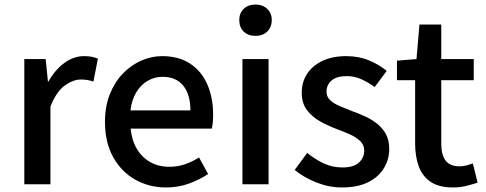

<svg xmlns="http://www.w3.org/2000/svg" viewBox="-20 -811 2138 845"><path d="M87 0V-551H181L191 -452H193Q223 -505 264 -534.5Q305 -564 350 -564Q370 -564 384 -561Q398 -558 411 -553L391 -452Q376 -457 364 -459Q352 -461 335 -461Q302 -461 265 -434.5Q228 -408 202 -342V0Z M711 14Q636 14 575 -20.5Q514 -55 478 -119.5Q442 -184 442 -275Q442 -342 463 -395.5Q484 -449 520 -486.5Q556 -524 601 -544Q646 -564 693 -564Q766 -564 816 -531.5Q866 -499 892 -440.5Q918 -382 918 -304Q918 -287 916.5 -271.5Q915 -256 912 -245H555Q560 -193 582.5 -155.5Q605 -118 641.5 -97.5Q678 -77 725 -77Q762 -77 794 -88Q826 -99 856 -118L896 -45Q858 -20 811.5 -3Q765 14 711 14ZM554 -325H818Q818 -395 786.5 -434Q755 -473 695 -473Q661 -473 631 -456Q601 -439 580.5 -406Q560 -373 554 -325Z M1047 0V-551H1162V0ZM1105 -653Q1072 -653 1052.5 -672Q1033 -691 1033 -723Q1033 -753 1052.5 -772Q1072 -791 1105 -791Q1136 -791 1156 -772Q1176 -753 1176 -723Q1176 -691 1156 -672Q1136 -653 1105 -653Z M1484 14Q1428 14 1372.5 -8Q1317 -30 1277 -63L1332 -138Q1368 -109 1405.5 -91.5Q1443 -74 1487 -74Q1536 -74 1559.5 -95.5Q1583 -117 1583 -148Q1583 -173 1565.5 -190Q1548 -207 1520 -219.5Q1492 -232 1462 -243Q1425 -257 1389.5 -276.5Q1354 -296 1331 -326.5Q1308 -357 1308 -403Q1308 -450 1331.5 -486Q1355 -522 1399 -543Q1443 -564 1504 -564Q1559 -564 1604.5 -545Q1650 -526 1682 -499L1629 -428Q1600 -449 1570 -462.5Q1540 -476 1507 -476Q1461 -476 1439 -456.5Q1417 -437 1417 -408Q1417 -385 1433 -370Q1449 -355 1475.5 -344Q1502 -333 1532 -321Q1561 -311 1589.5 -297.5Q1618 -284 1641 -265.5Q1664 -247 1678.5 -220.5Q1693 -194 1693 -155Q1693 -109 1669 -70Q1645 -31 1599 -8.5Q1553 14 1484 14Z M1974 14Q1912 14 1875.5 -10.5Q1839 -35 1823 -78.5Q1807 -122 1807 -180V-458H1727V-544L1813 -551L1826 -703H1922V-551H2065V-458H1922V-179Q1922 -130 1941 -104.5Q1960 -79 2003 -79Q2017 -79 2033 -83Q2049 -87 2061 -92L2082 -7Q2060 0 2032.5 7Q2005 14 1974 14Z"/></svg>

Font: Noto Sans SC Medium
Style: Regular
Weight: 500
Designer: Ryoko NISHIZUKA  (kana, bopomofo & ideographs); Paul D. Hunt (Latin, Greek & Cyrillic); Sandoll Communications , Soo-you
Foundry: Adobe
Version: Version 2.004-H2;hotconv 1.0.118;makeotfexe 2.5.65603